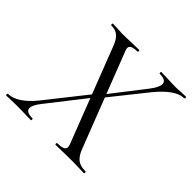

<svg xmlns="http://www.w3.org/2000/svg" viewBox="-173 -788 950 950"><g transform="rotate(45 302.5 -312.5)"><path d="M332 -12Q358 -12 370.5 -17.5Q383 -23 383 -36Q383 -42 380 -51L190 -542Q176 -581 157.5 -597Q139 -613 109 -613Q105 -613 105 -619Q105 -625 109 -625L140 -624Q162 -622 173 -622Q204 -622 246 -624L291 -625Q295 -625 295 -619Q295 -613 291 -613Q243 -613 243 -590Q243 -581 247 -573L437 -83Q451 -44 471.5 -28Q492 -12 528 -12Q532 -12 532 -6Q532 0 528 0Q506 0 493 -1L444 -2L376 -1Q359 0 332 0Q328 0 328 -6Q328 -12 332 -12ZM-13 -12Q17 -12 51 -34Q85 -56 119 -98L286 -309L298 -297L139 -94Q111 -59 111 -38Q111 -12 157 -12Q161 -12 161 -6Q161 0 157 0Q131 0 117 -1L56 -2L20 -1Q10 0 -13 0Q-17 0 -17 -6Q-17 -12 -13 -12ZM309 -327 462 -524Q493 -564 493 -586Q493 -613 448 -613Q444 -613 444 -619Q444 -625 448 -625L488 -624Q522 -622 550 -622Q564 -622 586 -624L617 -625Q622 -625 622 -619Q622 -613 617 -613Q559 -613 482 -519L320 -316Z"/></g></svg>

Font: Cormorant Garamond
Style: Italic
Weight: 400
Italic angle: -10°
Designer: Christian Thalmann (Catharsis Fonts)
Foundry: Catharsis Fonts
Version: Version 4.000